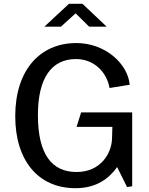

<svg xmlns="http://www.w3.org/2000/svg" viewBox="-20 -978 782 1008"><path d="M376 10C491 10 555 -45 595 -101L647 4L674 0V-388H406L382 -312H570L568 -248C565 -172 508 -75 382 -75C252 -75 179 -168 179 -374C179 -569 251 -668 379 -668C474 -668 541 -599 555 -516L661 -533C651 -644 532 -752 381 -752C188 -752 60 -608 60 -368C60 -135 181 10 376 10ZM448 -838H540L413 -958H342L213 -838H300L377 -908Z"/></svg>

Font: Bisquit Text
Style: Regular
Weight: 400
Version: Version 1.004;Glyphs 3.2.3 (3260)